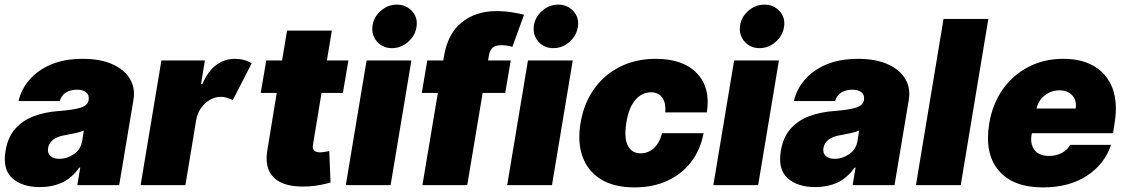

<svg xmlns="http://www.w3.org/2000/svg" viewBox="-20 -810 4926 840"><path d="M154.8 8.5Q77.1 8.5 33.7 -30.5Q-9.6 -69.6 4.3 -150.6Q14.2 -210.2 46.9 -246.8Q79.5 -283.4 127.8 -301.5Q176.1 -319.6 233 -323.9Q302.2 -329.2 332.9 -339Q363.6 -348.7 367.9 -372.2V-373.6Q371.1 -394.9 356.7 -406.2Q342.3 -417.6 316.8 -417.6Q289.1 -417.6 269 -405.5Q248.9 -393.5 241.5 -367.9H61.1Q72.4 -417.6 107.8 -459.7Q143.1 -501.8 201.9 -527.2Q260.7 -552.6 342.3 -552.6Q419.7 -552.6 472.3 -528.8Q524.9 -505 548.7 -464.5Q572.4 -424 563.9 -373.6L501.4 0H318.2L331 -76.7H326.7Q294.7 -30.9 251.4 -11.2Q208.1 8.5 154.8 8.5ZM240.1 -115.1Q273.1 -115.1 303.1 -135.5Q333.1 -155.9 339.5 -193.2L346.6 -238.6Q330.6 -232.2 309.8 -227.6Q289.1 -223 265.6 -218.8Q230.5 -213.4 212 -198.3Q193.5 -183.2 190.3 -161.9Q187.1 -139.6 200.8 -127.3Q214.5 -115.1 240.1 -115.1Z M595.2 0 686.1 -545.5H876.4L859.4 -441.8H865.1Q889.9 -499.3 926.3 -525.9Q962.7 -552.6 1007.1 -552.6Q1050.4 -552.6 1081 -532.7L998.6 -372.2Q987.2 -377.5 974.3 -381.9Q961.3 -386.4 946 -386.4Q910.2 -386.4 878.6 -358.7Q846.9 -331 838.1 -284.1L791.2 0Z M1504.3 -545.5 1480.1 -403.4H1386.7L1349.4 -177.6Q1343 -143.5 1380.7 -143.5Q1389.2 -143.5 1401.6 -145.8Q1414.1 -148.1 1420.5 -149.1L1426.1 -11.4Q1411.2 -7.1 1386.2 -1.8Q1361.2 3.6 1328.1 5.7Q1224.8 11 1179.7 -31.4Q1134.6 -73.9 1150.6 -159.1L1190.7 -403.4H1120.7L1144.9 -545.5H1214.1L1235.8 -676.1H1431.8L1410.2 -545.5Z M1492.9 0 1583.8 -545.5H1779.8L1688.9 0ZM1694.6 -599.4Q1655.2 -599.4 1630.1 -627.3Q1605.1 -655.2 1609.4 -694.6Q1613.6 -734 1645.1 -761.9Q1676.5 -789.8 1715.9 -789.8Q1756.4 -789.8 1782.1 -761.9Q1807.9 -734 1802.6 -694.6Q1797.2 -655.2 1766.2 -627.3Q1735.1 -599.4 1694.6 -599.4Z M2214.5 -545.5 2190.3 -403.4H2091.6L2024.1 0H1828.1L1895.6 -403.4H1825.3L1849.4 -545.5H1919.4L1921.9 -561.1Q1938.2 -662.3 1999.8 -711.8Q2061.4 -761.4 2150.6 -761.4Q2188.2 -761.4 2222.7 -755.7Q2257.1 -750 2272.7 -745.7L2221.6 -605.1Q2198.5 -612.2 2173.3 -612.2Q2146 -612.2 2134.4 -600.5Q2122.9 -588.8 2119.3 -569.6L2115.4 -545.5Z M2198.9 0 2289.8 -545.5H2485.8L2394.9 0ZM2400.6 -599.4Q2361.2 -599.4 2336.1 -627.3Q2311.1 -655.2 2315.3 -694.6Q2319.6 -734 2351 -761.9Q2382.5 -789.8 2421.9 -789.8Q2462.4 -789.8 2488.1 -761.9Q2513.8 -734 2508.5 -694.6Q2503.2 -655.2 2472.1 -627.3Q2441.1 -599.4 2400.6 -599.4Z M2755.7 9.9Q2666.9 9.9 2609.4 -25.4Q2551.8 -60.7 2528.8 -124.1Q2505.7 -187.5 2519.9 -271.3Q2533.4 -355.1 2577.6 -418.5Q2621.8 -481.9 2691.2 -517.2Q2760.7 -552.6 2849.4 -552.6Q2969.8 -552.6 3029.7 -488.6Q3089.5 -424.7 3072.4 -318.2H2890.6Q2893.8 -360.8 2877 -383.5Q2860.1 -406.2 2828.1 -406.2Q2788.7 -406.2 2759.8 -373Q2730.8 -339.8 2720.2 -272.7Q2709.5 -205.6 2726.9 -172.4Q2744.3 -139.2 2782.7 -139.2Q2815.7 -139.2 2840.7 -161.9Q2865.8 -184.7 2876.4 -227.3H3058.2Q3044.7 -154.8 3003.9 -101.6Q2963.1 -48.3 2899.9 -19.2Q2836.6 9.9 2755.7 9.9Z M3100.9 0 3191.8 -545.5H3387.8L3296.9 0ZM3302.6 -599.4Q3263.1 -599.4 3238.1 -627.3Q3213.1 -655.2 3217.3 -694.6Q3221.6 -734 3253 -761.9Q3284.4 -789.8 3323.9 -789.8Q3364.3 -789.8 3390.1 -761.9Q3415.8 -734 3410.5 -694.6Q3405.2 -655.2 3374.1 -627.3Q3343 -599.4 3302.6 -599.4Z M3546.9 8.5Q3469.1 8.5 3425.8 -30.5Q3382.5 -69.6 3396.3 -150.6Q3406.2 -210.2 3438.9 -246.8Q3471.6 -283.4 3519.9 -301.5Q3568.2 -319.6 3625 -323.9Q3694.2 -329.2 3725 -339Q3755.7 -348.7 3759.9 -372.2V-373.6Q3763.1 -394.9 3748.8 -406.2Q3734.4 -417.6 3708.8 -417.6Q3681.1 -417.6 3661 -405.5Q3641 -393.5 3633.5 -367.9H3453.1Q3464.5 -417.6 3499.8 -459.7Q3535.2 -501.8 3593.9 -527.2Q3652.7 -552.6 3734.4 -552.6Q3811.8 -552.6 3864.3 -528.8Q3916.9 -505 3940.7 -464.5Q3964.5 -424 3956 -373.6L3893.5 0H3710.2L3723 -76.7H3718.8Q3686.8 -30.9 3643.5 -11.2Q3600.1 8.5 3546.9 8.5ZM3632.1 -115.1Q3665.1 -115.1 3695.1 -135.5Q3725.1 -155.9 3731.5 -193.2L3738.6 -238.6Q3722.7 -232.2 3701.9 -227.6Q3681.1 -223 3657.7 -218.8Q3622.5 -213.4 3604 -198.3Q3585.6 -183.2 3582.4 -161.9Q3579.2 -139.6 3592.9 -127.3Q3606.5 -115.1 3632.1 -115.1Z M4304 -727.3 4183.2 0H3987.2L4108 -727.3Z M4542.6 9.9Q4411.6 9.9 4348.7 -64.6Q4285.9 -139.2 4308.2 -271.3Q4322.4 -355.8 4367 -419Q4411.6 -482.2 4479.6 -517.4Q4547.6 -552.6 4632.1 -552.6Q4714.5 -552.6 4769.7 -518.6Q4824.9 -484.7 4847.8 -422.1Q4870.7 -359.4 4856.5 -272.7L4849.4 -227.3H4494.7L4492.9 -218.8Q4486.5 -179.3 4506.2 -153.6Q4525.9 -127.8 4569.6 -127.8Q4599.4 -127.8 4624.3 -140.3Q4649.1 -152.7 4661.9 -176.1H4840.9Q4812.1 -90.9 4734.4 -40.5Q4656.6 9.9 4542.6 9.9ZM4514.9 -335.2H4686.1Q4691.4 -370.4 4671.3 -392.6Q4651.3 -414.8 4615.1 -414.8Q4579.5 -414.8 4551.3 -393.1Q4523.1 -371.4 4514.9 -335.2Z"/></svg>

Font: Inter UI Black
Style: Italic
Weight: 900
Italic angle: -9.39999°
Designer: Rasmus Andersson
Foundry: rsms
Version: 3.2;8d6f07862